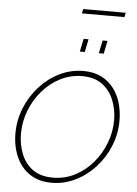

<svg xmlns="http://www.w3.org/2000/svg" viewBox="-69 -1155 862 1211"><g transform="rotate(5 362.5 -549.5)"><path d="M303 5Q238 5 190 -19Q142 -43 111 -84Q80 -125 65 -177Q50 -229 50 -285Q50 -370 81.5 -447.5Q113 -525 168 -585.5Q223 -646 294 -680.5Q365 -715 444 -715Q510 -715 558 -690.5Q606 -666 637 -624.5Q668 -583 682.5 -531Q697 -479 697 -423Q697 -338 665.5 -261Q634 -184 579 -124Q524 -64 453 -29.5Q382 5 303 5ZM309 -28Q384 -28 448.5 -61Q513 -94 561 -150.5Q609 -207 636 -277.5Q663 -348 663 -422Q663 -490 639 -549.5Q615 -609 565.5 -645.5Q516 -682 439 -682Q365 -682 300.5 -649Q236 -616 187.5 -559.5Q139 -503 112 -432.5Q85 -362 85 -287Q85 -219 108.5 -159.5Q132 -100 181.5 -64Q231 -28 309 -28ZM410 -835 427 -917H458L441 -835ZM530 -835 547 -917H578L561 -835ZM402 -1076 408 -1104H677L671 -1076Z"/></g></svg>

Font: Raleway ExtraLight
Style: Italic
Weight: 200
Italic angle: -12°
Designer: Matt McInerney, Pablo Impallari, Rodrigo Fuenzalida
Foundry: Matt McInerney, Pablo Impallari, Rodrigo Fuenzalida
Version: Version 4.026